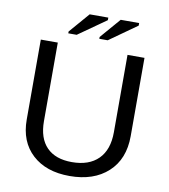

<svg xmlns="http://www.w3.org/2000/svg" viewBox="-94 -947 910 1036"><g transform="rotate(10 361.0 -429.0)"><path d="M357 10Q228 10 152.5 -59.5Q77 -129 77 -250V-688H170V-258Q170 -164 218 -115Q266 -66 356 -66Q450 -66 501 -117Q552 -168 552 -264V-688H645V-259Q645 -133 567 -61.5Q489 10 357 10ZM263 -747H217V-757L313 -868H415V-854ZM433 -747H387V-757L483 -868H584V-854Z"/></g></svg>

Font: Libra Sans
Style: Regular
Weight: 400
Foundry: Context Ltd
Version: Version 1.002